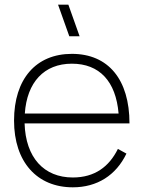

<svg xmlns="http://www.w3.org/2000/svg" viewBox="-20 -785 613 820"><path d="M276 -630H320L272 -765H228ZM291 -27C167.5 -27 89.5 -112 85 -258H533C533 -445.5 442.5 -555 287 -555C133.5 -555 40 -447.5 40 -270C40 -93.5 138 15 291 15C394.5 15 475.5 -36 520 -129L483.5 -149C446 -73 384.5 -27 291 -27ZM86 -300C95 -434 168.5 -513 287 -513C404.5 -513 475 -438 486.5 -300Z"/></svg>

Font: Vela Sans ExtLt
Style: Regular
Weight: 200
Designer: Principal design: Mikhail Sharanda - project Manrope.
Design modification: Ravid Balaliev
Foundry: Mikhail Sharanda
Version: Version 1.001